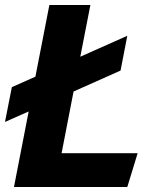

<svg xmlns="http://www.w3.org/2000/svg" viewBox="-22 -750 662 770"><path d="M-2 -261 93 -303 34 0H488.5L530 -135.5H225L273 -383L461.5 -467L488.5 -606.5L300 -522.5L340.5 -730H176L120 -442.5L25.5 -400.5Z"/></svg>

Font: Monaspace Krypton ExtraBold
Style: Italic
Weight: 800
Italic angle: -11°
Designer: Riley Cran & the Lettermatic Team
Foundry: Lettermatic
Version: Version 1.101 (Monaspace Krypton)